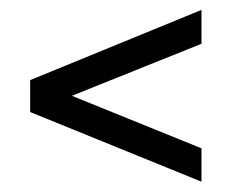

<svg xmlns="http://www.w3.org/2000/svg" viewBox="-20 -467 460 382"><path d="M40 -244.1V-307.6L380.9 -447.3V-379.9L123 -276.4L380.9 -171.9V-105.5Z"/></svg>

Font: Dinish Condensed
Style: Regular
Weight: 400
Width: 3
Designer: Bert Driehuis
Foundry: Playbeing
Version: Version 3.006; git-39231f3c-release